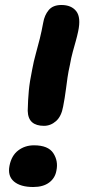

<svg xmlns="http://www.w3.org/2000/svg" viewBox="-20 -737 340 769"><path d="M156 -233Q125 -233 108.5 -247.5Q92 -262 91 -293Q92 -338 95.5 -374.5Q99 -411 109 -459Q115 -492 123.5 -522Q132 -552 139.5 -582.5Q147 -613 153 -646Q158 -676 175 -696.5Q192 -717 226 -717Q266 -717 285.5 -692Q305 -667 293 -611Q289 -592 283.5 -572.5Q278 -553 271.5 -529.5Q265 -506 260 -477Q254 -451 250.5 -427Q247 -403 244.5 -382.5Q242 -362 239 -344.5Q236 -327 233 -311Q226 -271 204.5 -252Q183 -233 156 -233ZM113 12Q62 12 36 -10Q10 -32 18 -73Q26 -114 53 -134.5Q80 -155 116 -155Q173 -155 193.5 -123.5Q214 -92 206 -54Q201 -24 177 -6Q153 12 113 12Z"/></svg>

Font: Shantell Sans Light
Style: Bold Italic
Weight: 700
Italic angle: -11°
Version: Version 1.011;[c5ecc13dd]